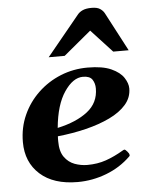

<svg xmlns="http://www.w3.org/2000/svg" viewBox="-54 -805 666 864"><g transform="rotate(-5 278.5 -373.5)"><path d="M529.8 -385.3Q529.8 -344.2 502.4 -312.7Q475.1 -281.2 427.5 -258.3Q379.9 -235.4 319.1 -220.5Q258.3 -205.6 190.9 -198.7Q190.4 -193.4 190.4 -187.5Q190.4 -181.6 190.4 -175.8Q190.4 -130.4 208.7 -104.7Q227.1 -79.1 255.1 -68.8Q283.2 -58.6 312 -58.6Q357.9 -58.6 396.5 -72Q435.1 -85.4 476.6 -109.9Q478.5 -110.8 480.2 -111.8Q481.9 -112.8 483.9 -112.8Q487.8 -112.8 496.3 -103Q504.9 -93.3 504.9 -87.4Q504.9 -86.9 505.1 -86.4Q505.4 -85.9 505.4 -85.4Q505.4 -83.5 504.4 -82.3Q503.4 -81.1 502.4 -80.1Q455.6 -34.2 392.3 -10Q329.1 14.2 262.2 14.2Q153.3 14.2 92.5 -40.5Q31.7 -95.2 31.7 -186Q31.7 -252 57.1 -308.1Q82.5 -364.3 126.7 -406.2Q170.9 -448.2 228.5 -471.7Q286.1 -495.1 350.6 -495.1Q418 -495.1 457.3 -477.3Q496.6 -459.5 513.2 -433.8Q529.8 -408.2 529.8 -385.3ZM326.2 -455.6Q281.2 -455.6 242.2 -397.9Q203.1 -340.3 193.4 -236.3Q278.8 -254.9 329.3 -294.2Q379.9 -333.5 379.9 -398.4Q379.9 -421.4 368.7 -438.5Q357.4 -455.6 326.2 -455.6ZM180.7 -556.6 328.1 -736.3Q336.9 -747.6 352.1 -754.4Q367.2 -761.2 392.1 -761.2Q417.5 -761.2 430.4 -752.4Q443.4 -743.7 449.7 -731.9L542 -556.6H472.2L377 -659.7L252.9 -556.6Z"/></g></svg>

Font: Gelasio
Style: Bold Italic
Weight: 700
Italic angle: -8.5°
Designer: Eben Sorkin
Foundry: Eben Sorkin
Version: Version 1.008